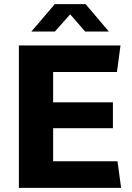

<svg xmlns="http://www.w3.org/2000/svg" viewBox="-20 -905 638 925"><path d="M71 0V-686H560.5L543.5 -558H236V-412H524V-287.5H236V-128H546L563.5 0ZM131 -753 244 -885H392.5L504.5 -753H390.5L301.5 -855H335L244.5 -753Z"/></svg>

Font: Chivo Medium
Style: Regular
Weight: 500
Designer: Hector Gatti
Foundry: Omnibus-Type
Version: Version 2.002